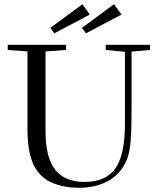

<svg xmlns="http://www.w3.org/2000/svg" viewBox="-20 -875 746 908"><path d="M236.8 -717.3 218.3 -743.2 369.6 -855 404.8 -806.2ZM386.2 -717.3 367.7 -743.2 519 -855 554.7 -806.2ZM352.1 13.2Q309.6 13.2 270.5 3.7Q231.4 -5.9 205.6 -21.5Q155.3 -51.8 132.6 -110.1Q109.9 -168.5 109.9 -264.2V-631.8L16.6 -638.7V-663.1H292.5V-638.7L195.3 -631.8V-254.9Q195.3 -131.8 240.2 -73.2Q285.2 -14.6 379.9 -14.6Q479 -14.6 524.9 -77.6Q570.8 -140.6 570.8 -290V-629.9L480 -638.7V-663.1H689.5V-638.7L602.1 -630.9V-357.4Q602.1 -262.7 597.7 -208Q593.3 -153.3 580.6 -121.6Q553.7 -55.2 494.4 -21Q435.1 13.2 352.1 13.2Z"/></svg>

Font: Elstob 18pt
Style: Regular
Weight: 400
Designer: Peter S. Baker
Version: Version 1.015